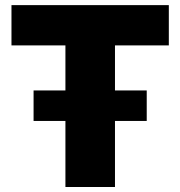

<svg xmlns="http://www.w3.org/2000/svg" viewBox="-20 -748 722 768"><path d="M25.9 -566.4V-727.5H655.3V-566.4H439.9V0H241.7V-566.4ZM114.3 -264.2V-386.2H566.9V-264.2Z"/></svg>

Font: Inter 17pt Black
Style: Regular
Weight: 900
Version: Version 4.001;git-66647c0bb